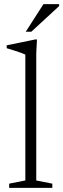

<svg xmlns="http://www.w3.org/2000/svg" viewBox="-20 -912 307 932"><path d="M156 -36 234 -20.5V0H24.5V-20.5L103 -36V-647Q96.5 -650.5 82.8 -655.5Q69 -660.5 50.5 -666.2Q32 -672 12.5 -678V-692L151 -720.5H159.5L156 -654.5ZM105 -758 191 -892H267V-882.5L132 -758Z"/></svg>

Font: Newsreader 14pt Light
Style: Regular
Weight: 300
Designer: Hugues Gentile
Foundry: Production Type
Version: Version 1.003